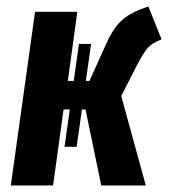

<svg xmlns="http://www.w3.org/2000/svg" viewBox="-20 -566 523 586"><path d="M398 -367 350 -273 425 0H289L241 -232H230L214 -118H177L193 -232H174L142 0H13L87 -530H216L187 -319H205L221 -432H258L242 -319H253L305 -434Q327 -483 354.5 -506.5Q382 -530 433 -546L473 -446Q443 -434 430.5 -419.5Q418 -405 398 -367Z"/></svg>

Font: Fira Sans Extra Condensed SemiBold
Style: Italic
Weight: 600
Width: 3
Italic angle: -8°
Designer: Carrois Corporate & Edenspiekermann AG
Foundry: Carrois Corporate GbR & Edenspiekermann AG
Version: Version 4.203